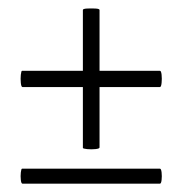

<svg xmlns="http://www.w3.org/2000/svg" viewBox="-20 -442 438 461"><path d="M34 -1Q31 -1 30 -10Q29 -19 30 -28Q31 -37 33 -37H364Q367 -37 368 -28Q369 -19 368 -10Q367 -1 364 -1ZM34 -233Q31 -233 30 -243Q29 -253 30 -262.5Q31 -272 33 -272H364Q367 -272 368 -262.5Q369 -253 368 -243Q367 -233 364 -233ZM219 -88Q219 -85 209 -84Q199 -83 189 -84Q179 -85 179 -87V-418Q179 -421 189 -421.5Q199 -422 209 -421.5Q219 -421 219 -418Z"/></svg>

Font: Cormorant
Style: Italic
Weight: 400
Italic angle: -10°
Designer: Christian Thalmann (Catharsis Fonts)
Foundry: Catharsis Fonts
Version: Version 4.000